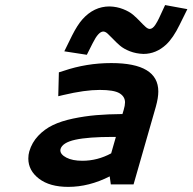

<svg xmlns="http://www.w3.org/2000/svg" viewBox="-20 -728 760 758"><path d="M631.8 -708 719.7 -691.9 689 -629.9Q664.1 -578.6 636.2 -552.2Q596.2 -515.1 546.4 -515.1Q517.1 -516.1 492.7 -525.6Q468.3 -535.2 453.4 -548.1Q438.5 -561 426.8 -573.5Q415 -585.9 405.5 -594.7Q396 -603.5 387.7 -603.5Q368.7 -603.5 346.2 -558.1Q345.2 -556.2 344.7 -555.2L322.8 -511.7L233.9 -525.4L264.6 -587.9Q285.6 -629.4 305.2 -651.4Q350.6 -702.6 412.6 -702.6Q441.4 -701.7 465.8 -692.1Q490.2 -682.6 505.4 -669.7Q520.5 -656.7 532.5 -644Q544.4 -631.3 554 -622.6Q563.5 -613.8 571.3 -613.8Q576.7 -613.8 582.3 -617.9Q587.9 -622.1 592.8 -629.4Q597.7 -636.7 600.8 -642.6Q604 -648.4 607.4 -655.3Q610.8 -662.1 610.8 -662.6ZM418.9 -122.6 437.5 -187.5H425.8Q328.1 -187.5 277.1 -176.3Q226.1 -165 218.8 -139.2Q218.3 -137.7 218.3 -134.3Q218.3 -118.2 242.2 -105.7Q266.1 -93.3 305.2 -93.3Q364.7 -93.3 418.9 -122.6ZM419.4 -479Q605 -479 605 -366.7Q605 -341.8 595.2 -306.6L507.3 0H417.5L413.1 -31.7Q331.5 9.8 249.5 9.8Q176.3 9.8 134 -22.5Q91.8 -54.7 91.8 -102.1Q91.8 -117.2 95.7 -130.4Q106 -165.5 130.9 -191.9Q155.8 -218.3 188.7 -234.1Q221.7 -250 268.1 -259.8Q314.5 -269.5 360.1 -273.4Q405.8 -277.3 463.4 -277.8L468.3 -293.9Q473.6 -312 473.6 -323.7Q473.6 -346.7 451.7 -359.9Q429.7 -373 373.5 -373Q314.9 -373 230.5 -353L210 -348.1L212.4 -442.4L231 -448.2Q321.3 -479 419.4 -479Z"/></svg>

Font: Cantarell
Style: Bold Italic
Weight: 700
Italic angle: -16°
Designer: Dave Crossland
Version: Version 1.004